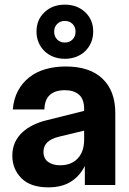

<svg xmlns="http://www.w3.org/2000/svg" viewBox="-20 -796 557 826"><path d="M188 10Q111 10 72 -29.5Q33 -69 33 -126Q33 -158 44.5 -183Q56 -208 76 -226.5Q96 -245 122.5 -258Q149 -271 178 -278L342 -319V-326Q342 -370 319.5 -389Q297 -408 259 -408Q217 -408 194.5 -387.5Q172 -367 171 -325H35Q39 -371 57.5 -405.5Q76 -440 106 -463.5Q136 -487 176 -498.5Q216 -510 263 -510Q366 -510 421 -457.5Q476 -405 476 -310V0H345V-82Q322 -37 283.5 -13.5Q245 10 188 10ZM137 -660Q137 -711 171.5 -743.5Q206 -776 259 -776Q312 -776 346.5 -743.5Q381 -711 381 -660Q381 -635 372 -613.5Q363 -592 346.5 -576Q330 -560 307.5 -551.5Q285 -543 259 -543Q233 -543 210.5 -551.5Q188 -560 171.5 -576Q155 -592 146 -613.5Q137 -635 137 -660ZM167 -143Q167 -114 187 -99.5Q207 -85 239 -85Q287 -85 314.5 -114.5Q342 -144 342 -195V-234L234 -208Q167 -192 167 -143ZM213 -660Q213 -639 226 -626Q239 -613 259 -613Q279 -613 292 -626Q305 -639 305 -660Q305 -680 292 -693Q279 -706 259 -706Q239 -706 226 -693Q213 -680 213 -660Z"/></svg>

Font: CyStack Display
Style: Bold
Weight: 700
Designer: Weizhong Zhang
Foundry: 本地遙控
Version: Version 1.000;Glyphs 3.1.2 (3151)